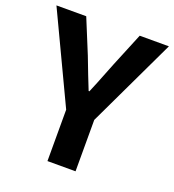

<svg xmlns="http://www.w3.org/2000/svg" viewBox="-138 -826 843 929"><g transform="rotate(20 283.5 -361.5)"><path d="M210.9 0V-264.6L-5.9 -722.7H147.5L219.7 -546.9Q256.8 -449.2 282.2 -386.7H286.1Q293 -404.3 307.6 -438.5Q336.9 -510.7 350.6 -546.9L422.9 -722.7H573.2L355.5 -264.6V0Z"/></g></svg>

Font: Bpmf GenYo Gothic B
Style: B
Weight: 700
Foundry: But Ko
Version: Version 1.320